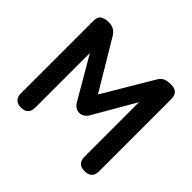

<svg xmlns="http://www.w3.org/2000/svg" viewBox="-163 -899 1097 1097"><g transform="rotate(45 386.0 -350.0)"><path d="M129 0Q71 0 71 -59V-641Q71 -675 88.5 -687.5Q106 -700 140 -700Q186 -700 210 -660L387 -364L562 -659Q576 -684 594.5 -692Q613 -700 643 -700Q702 -700 702 -641V-59Q702 0 643 0Q584 0 584 -59V-499L443 -255Q422 -214 386 -214Q350 -214 329 -255L187 -499V-59Q187 0 129 0Z"/></g></svg>

Font: Zen Maru Gothic
Style: Bold
Weight: 700
Designer: Yoshimichi Ohira
Foundry: Positype
Version: Version 1.001